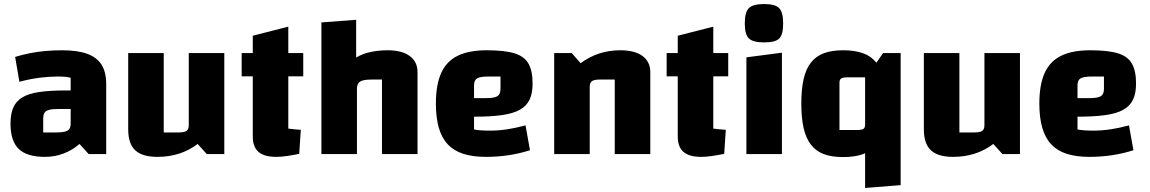

<svg xmlns="http://www.w3.org/2000/svg" viewBox="-20 -763 5694 951"><path d="M202 14Q113 14 72.5 -25.5Q32 -65 32 -151Q32 -198 45.5 -229.5Q59 -261 89.5 -280Q120 -299 172.5 -307Q225 -315 303 -315H360V-223H266Q225 -223 209.5 -213.5Q194 -204 194 -177V-107H258Q299 -107 314.5 -116Q330 -125 330 -150V-378Q309 -384 267 -384Q224 -384 176.5 -378Q129 -372 76 -358L55 -481Q90 -492 128 -499.5Q166 -507 206 -510.5Q246 -514 287 -514Q364 -514 412 -496.5Q460 -479 483 -442.5Q506 -406 506 -347V0H419L374 -50Q299 14 202 14Z M1091 -500V0H1004L959 -50Q917 -18 867 -2Q817 14 760 14Q685 14 650 -18.5Q615 -51 615 -122V-500H791V-107H865Q893 -107 904 -115Q915 -123 915 -142V-500Z M1348 14Q1289 14 1260.5 -10.5Q1232 -35 1232 -87V-586L1408 -631V-126Q1424 -124 1439 -122.5Q1454 -121 1470 -120L1462 -1Q1428 6 1399.5 10Q1371 14 1348 14ZM1177 -385V-500H1482V-385Z M1572 0V-652L1744 -665V-478Q1776 -497 1815.5 -505.5Q1855 -514 1900 -514Q1971 -514 2009.5 -485.5Q2048 -457 2048 -406V0H1872V-369H1821Q1779 -369 1763.5 -359Q1748 -349 1748 -323V0Z M2387 14Q2322 14 2275 -1Q2228 -16 2198 -48Q2168 -80 2153.5 -130Q2139 -180 2139 -250Q2139 -344 2165.5 -402Q2192 -460 2247.5 -487Q2303 -514 2391 -514Q2479 -514 2528 -499Q2577 -484 2597.5 -448Q2618 -412 2618 -349Q2618 -302 2603.5 -270.5Q2589 -239 2556 -220Q2523 -201 2467 -193Q2411 -185 2328 -185H2298V-277H2387Q2428 -277 2443.5 -286.5Q2459 -296 2459 -323V-384H2400Q2359 -384 2343.5 -375Q2328 -366 2328 -341V-122Q2353 -116 2407 -116Q2449 -116 2492 -122.5Q2535 -129 2583 -142L2605 -19Q2556 -3 2501 5.5Q2446 14 2387 14Z M2725 0V-500H2812L2856 -450Q2899 -482 2948 -498Q2997 -514 3053 -514Q3124 -514 3162.5 -485.5Q3201 -457 3201 -406V0H3025V-369H2951Q2923 -369 2912 -361Q2901 -353 2901 -334V0Z M3453 14Q3394 14 3365.5 -10.5Q3337 -35 3337 -87V-586L3513 -631V-126Q3529 -124 3544 -122.5Q3559 -121 3575 -120L3567 -1Q3533 6 3504.5 10Q3476 14 3453 14ZM3282 -385V-500H3587V-385Z M3677 -479 3853 -502V0H3677ZM3765 -553Q3710 -553 3689.5 -572.5Q3669 -592 3669 -647Q3669 -703 3689.5 -723Q3710 -743 3765 -743Q3819 -743 3839 -723Q3859 -703 3859 -647Q3859 -592 3840 -572.5Q3821 -553 3765 -553Z M4156 15Q4100 15 4061 0.5Q4022 -14 3997 -46Q3972 -78 3960.5 -128.5Q3949 -179 3949 -250Q3949 -321 3960.5 -371.5Q3972 -422 3997 -453.5Q4022 -485 4061 -499.5Q4100 -514 4156 -514Q4214 -514 4254.5 -499.5Q4295 -485 4320 -453.5Q4345 -422 4356.5 -371.5Q4368 -321 4368 -250Q4368 -178 4356.5 -127.5Q4345 -77 4320 -45.5Q4295 -14 4254.5 0.5Q4214 15 4156 15ZM4138 -119H4224Q4248 -119 4256.5 -124.5Q4265 -130 4265 -146V-380H4178Q4156 -380 4147 -374.5Q4138 -369 4138 -354ZM4441 154 4265 168V-373L4354 -500H4441Z M5032 -500V0H4945L4900 -50Q4858 -18 4808 -2Q4758 14 4701 14Q4626 14 4591 -18.5Q4556 -51 4556 -122V-500H4732V-107H4806Q4834 -107 4845 -115Q4856 -123 4856 -142V-500Z M5376 14Q5311 14 5264 -1Q5217 -16 5187 -48Q5157 -80 5142.5 -130Q5128 -180 5128 -250Q5128 -344 5154.5 -402Q5181 -460 5236.5 -487Q5292 -514 5380 -514Q5468 -514 5517 -499Q5566 -484 5586.5 -448Q5607 -412 5607 -349Q5607 -302 5592.5 -270.5Q5578 -239 5545 -220Q5512 -201 5456 -193Q5400 -185 5317 -185H5287V-277H5376Q5417 -277 5432.5 -286.5Q5448 -296 5448 -323V-384H5389Q5348 -384 5332.5 -375Q5317 -366 5317 -341V-122Q5342 -116 5396 -116Q5438 -116 5481 -122.5Q5524 -129 5572 -142L5594 -19Q5545 -3 5490 5.5Q5435 14 5376 14Z"/></svg>

Font: Changa
Style: Bold
Weight: 700
Designer: Eduardo Rodriguez Tunni
Foundry: Eduardo Rodriguez Tunni
Version: Version 3.002; ttfautohint (v1.8.2)